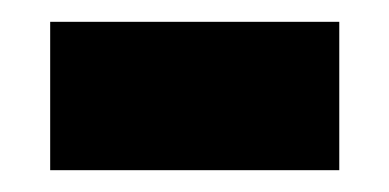

<svg xmlns="http://www.w3.org/2000/svg" viewBox="-20 -356 357 176"><path d="M26 -200H291V-336H26Z"/></svg>

Font: Noto Sans Lao Looped SemiCondensed ExtraBold
Style: Regular
Weight: 800
Width: 4
Designer: Mark Frömberg, Ben Mitchell
Foundry: The Fontpad Ltd
Version: Version 1.002